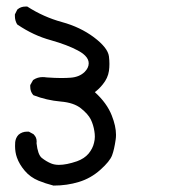

<svg xmlns="http://www.w3.org/2000/svg" viewBox="-20 -452 540 598"><path d="M26.9 2.4Q26.9 -3.4 27.3 -9.3Q28.8 -22.9 37.6 -32.2Q48.8 -42 64.5 -42Q65.9 -42 69.8 -42L85 -33.7L85.4 -32.7Q94.2 -24.4 94.2 -11.2Q94.2 -8.8 93.8 -5.9Q97.7 29.3 109.9 39.6Q124 50.8 139.2 57.1Q149.9 61.5 163.6 61.5Q187 61.5 219.7 50.3Q242.7 42 255.9 26.4Q269 10.3 272.9 -7.3Q275.4 -17.1 275.4 -26.1Q275.4 -35.2 273.9 -43.5Q271 -63 262.7 -80.1Q254.4 -96.7 232.2 -114.5Q210 -132.3 169.4 -135.7Q125 -139.6 84.5 -155.3L83 -156.7Q74.2 -167 74.2 -181.6Q74.2 -183.1 74.2 -187L83 -202.6L84.5 -203.6Q97.2 -211.9 112.8 -211.9Q118.7 -211.9 125 -210.9Q151.9 -209 169.9 -209Q188 -209 199.7 -210Q227.1 -211.9 243.7 -228Q256.3 -240.7 256.3 -254.9Q256.3 -267.6 245.1 -278.8Q236.8 -287.1 222.2 -294.9Q190.4 -312 138.7 -326.7Q84.5 -341.3 34.2 -375.5L33.2 -376.5Q26.4 -388.2 26.4 -401.9Q26.4 -403.8 26.4 -407.2L33.7 -421.9L34.7 -422.9Q44.9 -431.6 59.6 -431.6Q61 -431.6 64.9 -431.6Q115.7 -398.9 172.9 -383.3Q230 -367.7 272.5 -335.9Q315.9 -303.2 319.3 -276.4Q320.8 -264.2 320.8 -252.7Q320.8 -241.2 319.3 -231Q315.9 -208.5 300.3 -189.5Q289.1 -175.3 275.4 -165Q313 -130.9 328.1 -92.3Q341.3 -59.1 341.3 -32.2Q341.3 -24.4 340.3 -17.6Q335.9 13.7 329.1 31.7Q322.3 50.3 292.5 76.9Q262.7 103.5 225.6 114.7Q188.5 126 147.5 126H146.5Q121.6 119.6 100.1 110.8Q74.2 100.1 57.1 79.8Q40 59.6 32.7 38.6Q26.9 22.5 26.9 2.4Z"/></svg>

Font: Bakudai
Style: Bold
Weight: 700
Version: Version 1.48